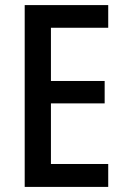

<svg xmlns="http://www.w3.org/2000/svg" viewBox="-20 -734 493 754"><path d="M405 0H77V-714H405V-625H180V-416H391V-328H180V-90H405Z"/></svg>

Font: Noto Sans Lao UI Cond Med
Style: Regular
Weight: 500
Width: 3
Designer: Monotype Design Team
Foundry: Monotype Imaging Inc.
Version: Version 2.000; ttfautohint (v1.8.4.7-5d5b)